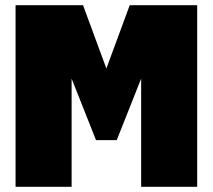

<svg xmlns="http://www.w3.org/2000/svg" viewBox="-20 -720 820 740"><path d="M40 0V-700H300L390 -456L480 -700H740V0H524V-417L430 -180H350L256 -417V0Z"/></svg>

Font: Tektur Black
Style: Regular
Weight: 900
Designer: Adam Jagosz
Foundry: Adam Jagosz
Version: Version 1.005;gftools[0.9.30]